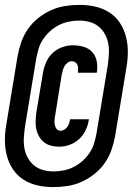

<svg xmlns="http://www.w3.org/2000/svg" viewBox="-21 -732 542 784"><path d="M196 32Q163 32 132 25Q101 18 75 1.5Q49 -15 32 -40.5Q15 -66 7 -96.5Q-1 -127 -1 -159.5Q-1 -192 5 -225L51 -504Q56 -532 66 -560.5Q76 -589 93.5 -614Q111 -639 135.5 -658.5Q160 -678 188 -690.5Q216 -703 245.5 -707.5Q275 -712 304 -712Q337 -712 368 -705Q399 -698 425 -681.5Q451 -665 468 -639.5Q485 -614 493 -583.5Q501 -553 501 -520.5Q501 -488 495 -455L449 -176Q444 -148 434 -119.5Q424 -91 406.5 -66Q389 -41 364.5 -21.5Q340 -2 312 10.5Q284 23 254.5 27.5Q225 32 196 32ZM197 -32Q217 -32 238 -36Q259 -40 278.5 -49.5Q298 -59 315 -74Q332 -89 344.5 -107.5Q357 -126 363 -146Q369 -166 373 -187L419 -465Q422 -487 423.5 -509Q425 -531 421.5 -552Q418 -573 408 -591.5Q398 -610 382.5 -623Q367 -636 346 -642Q325 -648 303 -648Q283 -648 262 -644Q241 -640 221.5 -630.5Q202 -621 185 -606Q168 -591 155.5 -572.5Q143 -554 137 -534Q131 -514 127 -493L81 -215Q78 -193 76.5 -171Q75 -149 78.5 -128Q82 -107 92 -88.5Q102 -70 117.5 -57Q133 -44 154 -38Q175 -32 197 -32ZM221 -133Q204 -133 188 -137Q172 -141 159.5 -150.5Q147 -160 139 -174Q131 -188 127.5 -203.5Q124 -219 124.5 -236Q125 -253 127 -270L155 -438Q159 -459 168.5 -480Q178 -501 195 -516.5Q212 -532 233.5 -539.5Q255 -547 277 -547Q299 -547 320 -541Q341 -535 355 -520Q369 -505 373.5 -484Q378 -463 375 -440L374 -435H297V-437Q298 -445 298 -453Q298 -461 295 -467.5Q292 -474 286 -478Q280 -482 272 -482Q263 -482 255 -476Q247 -470 242.5 -462Q238 -454 235.5 -445Q233 -436 231 -427L204 -259Q202 -250 201.5 -240Q201 -230 203 -221Q205 -212 210.5 -205Q216 -198 226 -198Q234 -198 241.5 -202.5Q249 -207 254 -214Q259 -221 261.5 -229Q264 -237 265 -245H342Q339 -223 329.5 -202Q320 -181 303 -165Q286 -149 264.5 -141Q243 -133 221 -133Z"/></svg>

Font: Iosevka Term Curly Hv Obl
Style: Regular
Weight: 900
Italic angle: -9°
Designer: Belleve Invis
Foundry: Belleve Invis
Version: Version 32.3.0